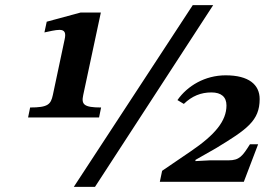

<svg xmlns="http://www.w3.org/2000/svg" viewBox="-20 -712 1087 752"><path d="M935 0 991 -147H959C930 -101 918 -84 875 -84H802L745 -81L746 -86L825 -131C947 -205 997 -239 997 -324C997 -380 955 -417 864 -417C783 -417 714 -376 675 -320L700 -305C732 -336 767 -350 808 -350C847 -350 867 -332 867 -299C867 -238 822 -184 728 -120L615 -43L606 0ZM368 -252 376 -291C308 -291 298 -303 306 -340L375 -663H296L163 -627L154 -585C173 -589 197 -595 213 -595C234 -595 239 -583 233 -557L187 -340C179 -303 168 -291 98 -291L90 -252ZM352 20 815 -692H735L269 20Z"/></svg>

Font: STIX Two Text
Style: Bold Italic
Weight: 700
Italic angle: -12°
Designer: Ross Mills, John Hudson & Paul Hanslow, Tiro Typeworks Ltd; with prior portions MicroPress Inc. and Coen Hoffman, Elsevi
Foundry: Tiro Typeworks Ltd
Version: Version 2.13 b171